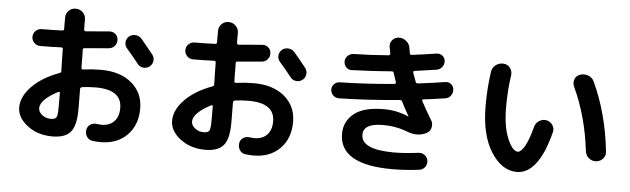

<svg xmlns="http://www.w3.org/2000/svg" viewBox="-52 -997 4103 1251"><g transform="rotate(5 2000.0 -372.0)"><path d="M332 -252Q279.3 -225.6 248 -195.3Q216.8 -165 216.8 -136.7Q216.8 -111.3 241.2 -92.3Q265.6 -73.2 296.9 -73.2Q326.2 -73.2 334.5 -86.4Q342.8 -99.6 342.8 -150.4V-245.1Q342.8 -255.9 332 -252ZM317.4 40Q221.7 40 154.3 -11.7Q86.9 -63.5 86.9 -129.9Q86.9 -201.2 152.3 -268.1Q217.8 -335 330.1 -376Q339.8 -378.9 339.8 -389.6Q339.8 -401.4 338.9 -427.7Q337.9 -454.1 337.9 -465.8Q337.9 -476.6 337.4 -499Q336.9 -521.5 336.9 -532.2Q336.9 -543 325.2 -543Q257.8 -540 188.5 -540Q166 -540 149.4 -556.2Q132.8 -572.3 132.8 -595.2Q132.8 -618.2 149.4 -634.3Q166 -650.4 188.5 -650.4Q256.8 -650.4 323.2 -653.3Q334 -653.3 334 -664.1V-738.3Q334 -765.6 352.5 -784.2Q371.1 -802.7 397.9 -802.7Q424.8 -802.7 444.3 -783.7Q463.9 -764.6 463.9 -738.3V-672.9Q463.9 -668 467.8 -664.6Q471.7 -661.1 475.6 -661.1Q520.5 -664.1 627.9 -673.8Q651.4 -675.8 668.5 -661.6Q685.5 -647.5 686.5 -625Q688.5 -601.6 673.3 -584Q658.2 -566.4 635.7 -564.5Q578.1 -559.6 476.6 -550.8Q466.8 -550.8 466.8 -540Q467.8 -528.3 467.8 -503.4Q467.8 -478.5 467.8 -466.8Q467.8 -460 468.3 -443.8Q468.8 -427.7 468.8 -420.9Q468.8 -410.2 481.4 -412.1Q540 -419.9 596.7 -419.9Q723.6 -419.9 798.3 -356.4Q873 -293 873 -190.4Q873 -82 807.6 -16.1Q742.2 49.8 632.8 49.8Q614.3 49.8 580.1 45.9Q556.6 42 543.9 22Q531.2 2 535.2 -22.5Q539.1 -44.9 557.1 -57.1Q575.2 -69.3 597.7 -66.4Q601.6 -66.4 613.3 -64.9Q625 -63.5 629.9 -63.5Q682.6 -63.5 712.9 -94.7Q743.2 -126 743.2 -182.6Q743.2 -302.7 573.2 -302.7Q526.4 -302.7 484.4 -296.9Q472.7 -294.9 471.7 -284.2Q472.7 -240.2 472.7 -150.4Q472.7 -43.9 437 -2Q401.4 40 317.4 40ZM841.8 -644.5Q892.6 -584 920.9 -547.9Q934.6 -529.3 931.6 -506.3Q928.7 -483.4 909.7 -469.2Q890.6 -455.1 867.2 -458.5Q843.8 -461.9 830.1 -481.4Q796.9 -523.4 752.9 -574.2Q738.3 -590.8 740.2 -614.3Q742.2 -637.7 759.8 -652.3Q778.3 -667 802.2 -664.6Q826.2 -662.1 841.8 -644.5Z M1332 -252Q1279.3 -225.6 1248 -195.3Q1216.8 -165 1216.8 -136.7Q1216.8 -111.3 1241.2 -92.3Q1265.6 -73.2 1296.9 -73.2Q1326.2 -73.2 1334.5 -86.4Q1342.8 -99.6 1342.8 -150.4V-245.1Q1342.8 -255.9 1332 -252ZM1317.4 40Q1221.7 40 1154.3 -11.7Q1086.9 -63.5 1086.9 -129.9Q1086.9 -201.2 1152.3 -268.1Q1217.8 -335 1330.1 -376Q1339.8 -378.9 1339.8 -389.6Q1339.8 -401.4 1338.9 -427.7Q1337.9 -454.1 1337.9 -465.8Q1337.9 -476.6 1337.4 -499Q1336.9 -521.5 1336.9 -532.2Q1336.9 -543 1325.2 -543Q1257.8 -540 1188.5 -540Q1166 -540 1149.4 -556.2Q1132.8 -572.3 1132.8 -595.2Q1132.8 -618.2 1149.4 -634.3Q1166 -650.4 1188.5 -650.4Q1256.8 -650.4 1323.2 -653.3Q1334 -653.3 1334 -664.1V-738.3Q1334 -765.6 1352.5 -784.2Q1371.1 -802.7 1397.9 -802.7Q1424.8 -802.7 1444.3 -783.7Q1463.9 -764.6 1463.9 -738.3V-672.9Q1463.9 -668 1467.8 -664.6Q1471.7 -661.1 1475.6 -661.1Q1520.5 -664.1 1627.9 -673.8Q1651.4 -675.8 1668.5 -661.6Q1685.5 -647.5 1686.5 -625Q1688.5 -601.6 1673.3 -584Q1658.2 -566.4 1635.7 -564.5Q1578.1 -559.6 1476.6 -550.8Q1466.8 -550.8 1466.8 -540Q1467.8 -528.3 1467.8 -503.4Q1467.8 -478.5 1467.8 -466.8Q1467.8 -460 1468.3 -443.8Q1468.8 -427.7 1468.8 -420.9Q1468.8 -410.2 1481.4 -412.1Q1540 -419.9 1596.7 -419.9Q1723.6 -419.9 1798.3 -356.4Q1873 -293 1873 -190.4Q1873 -82 1807.6 -16.1Q1742.2 49.8 1632.8 49.8Q1614.3 49.8 1580.1 45.9Q1556.6 42 1543.9 22Q1531.2 2 1535.2 -22.5Q1539.1 -44.9 1557.1 -57.1Q1575.2 -69.3 1597.7 -66.4Q1601.6 -66.4 1613.3 -64.9Q1625 -63.5 1629.9 -63.5Q1682.6 -63.5 1712.9 -94.7Q1743.2 -126 1743.2 -182.6Q1743.2 -302.7 1573.2 -302.7Q1526.4 -302.7 1484.4 -296.9Q1472.7 -294.9 1471.7 -284.2Q1472.7 -240.2 1472.7 -150.4Q1472.7 -43.9 1437 -2Q1401.4 40 1317.4 40ZM1841.8 -644.5Q1892.6 -584 1920.9 -547.9Q1934.6 -529.3 1931.6 -506.3Q1928.7 -483.4 1909.7 -469.2Q1890.6 -455.1 1867.2 -458.5Q1843.8 -461.9 1830.1 -481.4Q1796.9 -523.4 1752.9 -574.2Q1738.3 -590.8 1740.2 -614.3Q1742.2 -637.7 1759.8 -652.3Q1778.3 -667 1802.2 -664.6Q1826.2 -662.1 1841.8 -644.5Z M2156.2 -370.1Q2133.8 -370.1 2118.2 -385.7Q2102.5 -401.4 2102.5 -423.3Q2102.5 -445.3 2118.2 -460Q2133.8 -474.6 2156.2 -474.6Q2322.3 -477.5 2509.8 -495.1Q2520.5 -497.1 2517.6 -506.8Q2505.9 -541 2498 -566.4Q2494.1 -577.1 2484.4 -575.2Q2368.2 -565.4 2224.6 -560.5Q2202.1 -559.6 2187.5 -575.2Q2172.9 -590.8 2172.9 -613.3Q2172.9 -634.8 2189 -649.9Q2205.1 -665 2226.6 -666Q2337.9 -668 2456.1 -677.7Q2466.8 -679.7 2464.8 -691.4Q2459 -719.7 2457 -733.4Q2453.1 -758.8 2469.7 -777.8Q2486.3 -796.9 2511.7 -797.9Q2539.1 -798.8 2560.5 -781.2Q2582 -763.7 2585.9 -737.3Q2586.9 -732.4 2588.9 -720.2Q2590.8 -708 2591.8 -703.1Q2593.8 -691.4 2605.5 -693.4Q2671.9 -701.2 2763.7 -715.8Q2785.2 -719.7 2802.7 -707Q2820.3 -694.3 2822.3 -672.9Q2824.2 -650.4 2810.5 -632.8Q2796.9 -615.2 2775.4 -611.3Q2696.3 -599.6 2632.8 -590.8Q2621.1 -588.9 2625 -578.1Q2627 -573.2 2646.5 -519.5Q2649.4 -509.8 2662.1 -511.7Q2754.9 -522.5 2837.9 -536.1Q2859.4 -540 2876 -526.9Q2892.6 -513.7 2894.5 -493.2Q2896.5 -470.7 2883.8 -452.6Q2871.1 -434.6 2848.6 -430.7Q2764.6 -418 2706.1 -411.1Q2694.3 -409.2 2700.2 -399.4Q2727.5 -345.7 2767.6 -281.2Q2781.2 -258.8 2775.4 -232.9Q2769.5 -207 2746.1 -195.3Q2689.5 -166 2623 -191.4Q2543 -222.7 2457 -221.7Q2330.1 -221.7 2330.1 -147.5Q2330.1 -50.8 2543 -49.8Q2612.3 -49.8 2704.1 -61.5Q2727.5 -64.5 2745.6 -50.8Q2763.7 -37.1 2766.6 -14.6Q2769.5 8.8 2755.9 26.9Q2742.2 44.9 2719.7 47.9Q2627.9 59.6 2543 59.6Q2197.3 59.6 2197.3 -142.6Q2197.3 -222.7 2260.3 -273.9Q2323.2 -325.2 2457 -325.2Q2540 -325.2 2616.2 -292H2618.2V-293.9Q2584 -353.5 2569.3 -384.8Q2564.5 -395.5 2552.7 -393.6Q2330.1 -373 2156.2 -370.1Z M3790 -168Q3763.7 -393.6 3676.8 -579.1Q3666 -603.5 3674.8 -627.4Q3683.6 -651.4 3709 -660.2Q3736.3 -668.9 3762.7 -659.2Q3789.1 -649.4 3800.8 -624Q3894.5 -423.8 3920.9 -175.8Q3923.8 -148.4 3906.2 -128.9Q3888.7 -109.4 3861.8 -107.4Q3835 -105.5 3814 -123Q3793 -140.6 3790 -168ZM3352.5 6.8Q3254.9 6.8 3184.1 -104Q3113.3 -214.8 3113.3 -407.2Q3113.3 -522.5 3128.9 -627.9Q3132.8 -656.2 3155.3 -673.3Q3177.7 -690.4 3207 -688.5Q3234.4 -686.5 3250 -664.6Q3265.6 -642.6 3261.7 -616.2Q3247.1 -521.5 3247.1 -407.2Q3247.1 -281.2 3280.3 -203.1Q3313.5 -125 3348.6 -125Q3368.2 -125 3392.6 -166.5Q3417 -208 3439.5 -294.9Q3446.3 -321.3 3468.3 -335.4Q3490.2 -349.6 3515.6 -345.7Q3542 -340.8 3556.6 -318.8Q3571.3 -296.9 3565.4 -272.5Q3494.1 6.8 3352.5 6.8Z"/></g></svg>

Font: Rounded-X Mgen+ 2m bold
Style: Bold
Weight: 700
Designer: [Source Han Sans]
Ryoko NISHIZUKA  (kana & ideographs); Paul D. Hunt (Latin, Greek & Cyrillic); Wenlong ZHANG  (bopomofo
Version: Version 1.059.20150602